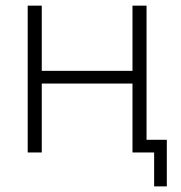

<svg xmlns="http://www.w3.org/2000/svg" viewBox="-20 -540 640 680"><path d="M499 -44.9H570.8V120.1H525.9V0H449.2V-244.1H127.9V0H78.1V-520H127.9V-289.1H449.2V-520H499Z"/></svg>

Font: Rawline Light
Style: Regular
Weight: 300
Designer: Matt McInerney, Pablo Impallari, Rodrigo Fuenzalida
Foundry: Matt McInerney, Pablo Impallari, Rodrigo Fuenzalida
Version: Version 4.020;PS 004.020;hotconv 1.0.88;makeotf.lib2.5.64775